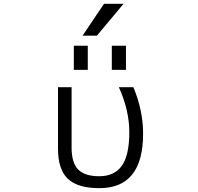

<svg xmlns="http://www.w3.org/2000/svg" viewBox="-20 -977 1040 1007"><path d="M501 9.8Q386.7 9.8 335.4 -39.6Q284.2 -88.9 284.2 -197.3V-519.5H355.5V-203.1Q355.5 -123 390.1 -87.9Q424.8 -52.7 501 -52.7Q580.1 -52.7 619.1 -107.9Q658.2 -163.1 658.2 -284.2Q658.2 -397.5 603.5 -519.5H679.7Q730.5 -396.5 730.5 -277.3Q731.4 9.8 501 9.8ZM566.4 -610.4V-737.3H640.6V-610.4ZM367.2 -610.4V-737.3H440.4V-610.4ZM488.3 -790H413.1L525.4 -957H627.9Z"/></svg>

Font: Gen Shin Gothic Monospace Normal
Style: Regular
Weight: 350
Designer: [Source Han Sans]
Ryoko NISHIZUKA  (kana & ideographs); Paul D. Hunt (Latin, Greek & Cyrillic); Wenlong ZHANG  (bopomofo
Version: Version 1.002.20150607